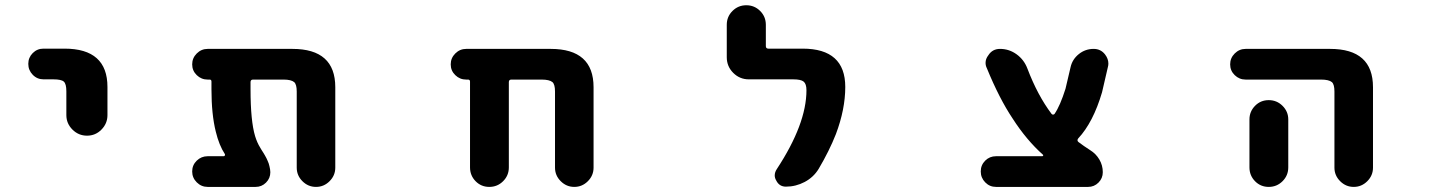

<svg xmlns="http://www.w3.org/2000/svg" viewBox="-20 -737 5540 739"><path d="M235.4 -293.9V-385.7Q235.4 -414.1 225.6 -422.9Q215.8 -431.6 185.5 -431.6H147.5Q123 -431.6 106 -449.2Q88.9 -466.8 88.9 -491.2Q88.9 -515.6 106 -532.7Q123 -549.8 147.5 -549.8H228.5Q393.6 -549.8 393.6 -402.3V-293.9Q393.6 -261.7 370.6 -238.3Q347.7 -214.8 314.9 -214.8Q282.2 -214.8 258.8 -238.3Q235.4 -261.7 235.4 -293.9Z M1122.1 -91.8V-384.8Q1122.1 -412.1 1112.3 -420.9Q1100.6 -430.7 1071.3 -430.7H954.1Q944.3 -430.7 944.3 -420.9V-393.6Q944.3 -271.5 961.9 -212.9Q969.7 -187.5 981.4 -168.9Q981.4 -168 986.8 -159.7Q992.2 -151.4 993.7 -148.9Q995.1 -146.5 999.5 -139.2Q1003.9 -131.8 1005.4 -128.4Q1006.8 -125 1009.8 -118.7Q1012.7 -112.3 1014.2 -107.9Q1015.6 -103.5 1017.1 -97.2Q1018.6 -90.8 1019.5 -85.4Q1020.5 -80.1 1020.5 -74.2Q1020.5 -50.8 1003.9 -34.2Q987.3 -17.6 963.9 -17.6H779.3Q754.9 -17.6 737.3 -35.2Q719.7 -52.7 719.7 -77.1Q719.7 -101.6 737.3 -118.7Q754.9 -135.7 779.3 -135.7H840.8Q843.8 -135.7 845.2 -138.2Q846.7 -140.6 845.7 -143.6Q823.2 -177.7 810.5 -230.5Q793.9 -296.9 793.9 -393.6V-422.9Q793.9 -430.7 787.1 -430.7H779.3Q754.9 -430.7 737.3 -447.8Q719.7 -464.8 719.7 -489.3Q719.7 -513.7 737.3 -531.2Q754.9 -548.8 779.3 -548.8H1105.5Q1270.5 -548.8 1270.5 -401.4V-91.8Q1270.5 -61.5 1248.5 -39.6Q1226.6 -17.6 1196.3 -17.6Q1166 -17.6 1144 -39.6Q1122.1 -61.5 1122.1 -91.8Z M2116.2 -91.8V-384.8Q2116.2 -412.1 2106.4 -420.9Q2094.7 -430.7 2064.5 -430.7H1948.2Q1938.5 -430.7 1938.5 -420.9V-92.8Q1938.5 -61.5 1916.5 -39.6Q1894.5 -17.6 1863.3 -17.6Q1832 -17.6 1810.5 -39.6Q1789.1 -61.5 1789.1 -92.8V-422.9Q1789.1 -430.7 1781.2 -430.7H1774.4Q1750 -430.7 1732.4 -447.8Q1714.8 -464.8 1714.8 -489.3Q1714.8 -513.7 1732.4 -531.2Q1750 -548.8 1774.4 -548.8H2099.6Q2264.6 -548.8 2264.6 -401.4V-91.8Q2264.6 -61.5 2242.7 -39.6Q2220.7 -17.6 2190.4 -17.6Q2160.2 -17.6 2138.2 -39.6Q2116.2 -61.5 2116.2 -91.8Z M3004.9 -18.6Q2979.5 -18.6 2967.8 -42Q2961.9 -51.8 2961.9 -61.5Q2961.9 -74.2 2969.7 -85.9Q3084 -259.8 3084 -389.6Q3084 -414.1 3073.2 -422.9Q3062.5 -431.6 3033.2 -431.6H2862.3Q2827.1 -431.6 2802.2 -456.5Q2777.3 -481.4 2777.3 -516.6V-641.6Q2777.3 -672.9 2799.3 -694.8Q2821.3 -716.8 2852.5 -716.8Q2883.8 -716.8 2905.8 -694.8Q2927.7 -672.9 2927.7 -641.6V-559.6Q2927.7 -549.8 2937.5 -549.8H3069.3Q3233.4 -549.8 3233.4 -402.3Q3233.4 -316.4 3197.3 -220.7Q3171.9 -156.2 3130.9 -86.9Q3111.3 -54.7 3077.1 -36.6Q3043 -18.6 3004.9 -18.6Z M3813.5 -17.6Q3789.1 -17.6 3772 -35.2Q3754.9 -52.7 3754.9 -77.1Q3754.9 -101.6 3772 -118.7Q3789.1 -135.7 3813.5 -135.7H3991.2Q3994.1 -135.7 3995.1 -138.2Q3996.1 -140.6 3994.1 -141.6Q3930.7 -198.2 3877.9 -280.3Q3826.2 -357.4 3778.3 -474.6Q3773.4 -484.4 3773.4 -495.1Q3773.4 -510.7 3784.2 -524.4Q3799.8 -548.8 3829.1 -548.8Q3864.3 -548.8 3893.1 -527.8Q3921.9 -506.8 3934.6 -472.7Q3973.6 -370.1 4027.3 -298.8Q4029.3 -295.9 4033.2 -295.9Q4037.1 -295.9 4039.1 -298.8Q4060.5 -330.1 4081.1 -395.5L4100.6 -478.5Q4107.4 -508.8 4132.3 -528.8Q4157.2 -548.8 4189.5 -548.8Q4216.8 -548.8 4233.4 -527.3Q4246.1 -510.7 4246.1 -492.2Q4246.1 -485.4 4244.1 -478.5L4221.7 -381.8Q4187.5 -265.6 4129.9 -204.1Q4124 -196.3 4130.9 -190.4Q4151.4 -174.8 4175.8 -159.2Q4198.2 -145.5 4211.4 -123Q4224.6 -100.6 4224.6 -74.2Q4224.6 -50.8 4208 -34.2Q4191.4 -17.6 4168 -17.6Z M5116.2 -91.8V-384.8Q5116.2 -412.1 5106.4 -420.9Q5094.7 -430.7 5064.5 -430.7H4774.4Q4750 -430.7 4732.4 -447.8Q4714.8 -464.8 4714.8 -489.3Q4714.8 -513.7 4732.4 -531.2Q4750 -548.8 4774.4 -548.8H5099.6Q5264.6 -548.8 5264.6 -401.4V-91.8Q5264.6 -61.5 5242.7 -39.6Q5220.7 -17.6 5190.4 -17.6Q5160.2 -17.6 5138.2 -39.6Q5116.2 -61.5 5116.2 -91.8ZM4789.1 -92.8V-277.3Q4789.1 -307.6 4810.5 -329.6Q4832 -351.6 4863.3 -351.6Q4894.5 -351.6 4916.5 -329.6Q4938.5 -307.6 4938.5 -277.3V-92.8Q4938.5 -61.5 4916.5 -39.6Q4894.5 -17.6 4863.3 -17.6Q4832 -17.6 4810.5 -39.6Q4789.1 -61.5 4789.1 -92.8Z"/></svg>

Font: Rounded-X Mgen+ 2m bold
Style: Bold
Weight: 700
Designer: [Source Han Sans]
Ryoko NISHIZUKA  (kana & ideographs); Paul D. Hunt (Latin, Greek & Cyrillic); Wenlong ZHANG  (bopomofo
Version: Version 1.059.20150602